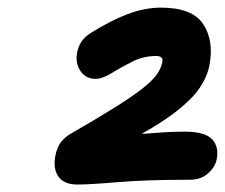

<svg xmlns="http://www.w3.org/2000/svg" viewBox="-20 -874 591 504"><path d="M183.4 -389.6Q148.4 -389.6 133.8 -409.9Q119.2 -430.2 124.8 -462.2Q129.4 -488.6 141.4 -502.5Q153.4 -516.4 165.2 -522.8Q235.2 -563 280.7 -591.5Q326.2 -620 352.5 -640.5Q378.8 -661 390.7 -677.3Q402.6 -693.6 405.8 -710Q410.2 -727 390 -727Q356.4 -727 326.4 -711.8Q296.4 -696.6 272.5 -681.8Q248.6 -667 231 -667Q205.6 -667 191.6 -687.1Q177.6 -707.2 182.2 -734Q185 -752 194.5 -765.7Q204 -779.4 220.8 -789Q270.4 -820 315.2 -837Q360 -854 402.4 -854Q484.6 -854 513.2 -811Q541.8 -768 530 -704Q524.8 -673.8 503.7 -642.7Q482.6 -611.6 435.4 -576Q388.2 -540.4 305 -497.2L287.4 -527.6Q300.4 -524.4 313.4 -523.4Q326.4 -522.4 338.6 -522.4Q360.4 -522.4 392.6 -525.4Q424.8 -528.4 464.4 -528.4Q518.2 -528.4 536.7 -508.5Q555.2 -488.6 549 -456.6Q545.2 -435.8 526.3 -419Q507.4 -402.2 478.8 -402.2Q364 -402.2 289.8 -395.9Q215.6 -389.6 183.4 -389.6Z"/></svg>

Font: Shantell Sans Light
Style: Italic
Weight: 300
Italic angle: -11°
Designer: Stephen Nixon, Anya Danilova, Shantell Martin
Foundry: Arrow Type
Version: Version 1.008;[ac192a2d6]